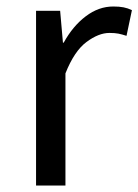

<svg xmlns="http://www.w3.org/2000/svg" viewBox="-20 -577 430 597"><path d="M92.1 0V-543.4H167L175.7 -444.4H178.1Q206.4 -495.9 246.6 -526.3Q286.7 -556.8 332.2 -556.8Q350.9 -556.8 364.2 -554.2Q377.6 -551.6 390.2 -545.4L373.4 -465.6Q359.2 -470.2 348.3 -472.4Q337.3 -474.6 320.2 -474.6Q286.7 -474.6 248.9 -446.4Q211 -418.2 183.5 -348.8V0Z"/></svg>

Font: Noto Sans TC Thin
Style: Regular
Weight: 100
Designer: Ryoko NISHIZUKA 西塚涼子 (kana, bopomofo & ideographs); Paul D. Hunt (Latin, Greek & Cyrillic); Sandoll Communications 산돌커뮤니
Foundry: Adobe
Version: Version 2.004-H2;hotconv 1.0.118;makeotfexe 2.5.65603